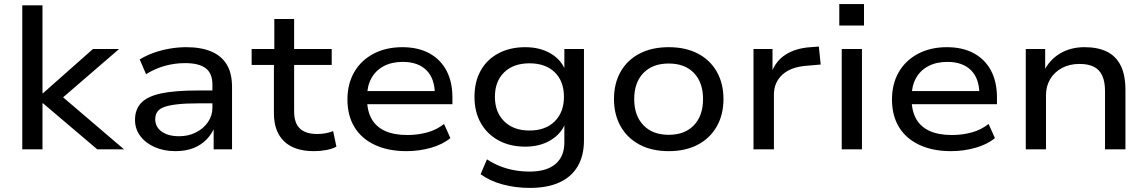

<svg xmlns="http://www.w3.org/2000/svg" viewBox="-20 -731 5617 940"><path d="M89 0V-705H188V-275H191L435 -491H563L264 -233L265 -275L587 0H456L191 -225H188V0Z M839 9Q782 9 737 -11Q692 -31 666.5 -65.5Q641 -100 641 -144Q641 -195 671 -227Q701 -259 768 -273.5Q835 -288 947 -288H1035V-225H950Q890 -225 849.5 -220.5Q809 -216 785 -207.5Q761 -199 750.5 -184Q740 -169 740 -148Q740 -109 772 -86.5Q804 -64 857 -64Q902 -64 939 -82.5Q976 -101 998 -133Q1020 -165 1020 -204V-316Q1020 -372 987 -397Q954 -422 886 -422Q836 -422 788.5 -409Q741 -396 695 -368L664 -440Q695 -459 732.5 -472.5Q770 -486 811 -493Q852 -500 892 -500Q964 -500 1014 -479Q1064 -458 1090 -415.5Q1116 -373 1116 -305V0H1026V-110H1031Q1018 -76 991.5 -48.5Q965 -21 927 -6Q889 9 839 9Z M1517 9Q1421 9 1371 -39Q1321 -87 1321 -177V-413H1212V-491H1323V-638H1420V-491H1604V-413H1420V-185Q1420 -129 1448 -102Q1476 -75 1533 -75Q1554 -75 1573.5 -78.5Q1593 -82 1611 -89L1627 -13Q1607 -2 1577.5 3.5Q1548 9 1517 9Z M1970 9Q1881 9 1815.5 -21.5Q1750 -52 1715.5 -108.5Q1681 -165 1681 -244Q1681 -320 1714 -377.5Q1747 -435 1808 -467.5Q1869 -500 1950 -500Q2027 -500 2082 -470Q2137 -440 2166 -385Q2195 -330 2195 -253V-221H1756V-285H2129L2109 -268Q2109 -346 2068 -387Q2027 -428 1952 -428Q1898 -428 1858.5 -407Q1819 -386 1798 -347.5Q1777 -309 1777 -256V-247Q1777 -189 1799 -149.5Q1821 -110 1865 -90Q1909 -70 1974 -70Q2025 -70 2071 -82.5Q2117 -95 2154 -124L2185 -55Q2148 -24 2090 -7.5Q2032 9 1970 9Z M2574 189Q2504 189 2441 172Q2378 155 2333 122L2364 49Q2394 69 2428 82.5Q2462 96 2498.5 102.5Q2535 109 2573 109Q2656 109 2699.5 72Q2743 35 2743 -34V-129H2748Q2729 -77 2676.5 -45Q2624 -13 2552 -13Q2477 -13 2421 -43.5Q2365 -74 2334 -128.5Q2303 -183 2303 -257Q2303 -331 2333.5 -385.5Q2364 -440 2420.5 -470Q2477 -500 2552 -500Q2624 -500 2677 -468.5Q2730 -437 2749 -383H2743V-491H2839V-44Q2839 31 2808.5 83Q2778 135 2719 162Q2660 189 2574 189ZM2572 -92Q2651 -92 2696 -137Q2741 -182 2741 -257Q2741 -333 2696 -377Q2651 -421 2572 -421Q2494 -421 2448.5 -377Q2403 -333 2403 -257Q2403 -182 2448.5 -137Q2494 -92 2572 -92Z M3254 9Q3171 9 3111 -23Q3051 -55 3018.5 -112.5Q2986 -170 2986 -246Q2986 -323 3018.5 -380Q3051 -437 3111 -468.5Q3171 -500 3254 -500Q3337 -500 3397 -468.5Q3457 -437 3489.5 -379.5Q3522 -322 3522 -246Q3522 -170 3489.5 -112.5Q3457 -55 3397 -23Q3337 9 3254 9ZM3254 -71Q3333 -71 3377.5 -118Q3422 -165 3422 -246Q3422 -327 3377.5 -373.5Q3333 -420 3254 -420Q3175 -420 3130 -373.5Q3085 -327 3085 -246Q3085 -165 3130 -118Q3175 -71 3254 -71Z M3669 0V-491H3762V-373H3756Q3777 -432 3826 -463.5Q3875 -495 3948 -500L3989 -503L3998 -415L3928 -409Q3851 -403 3810 -365Q3769 -327 3769 -268V0Z M4089 -606V-711H4210V-606ZM4101 0V-491H4200V0Z M4636 9Q4547 9 4481.5 -21.5Q4416 -52 4381.5 -108.5Q4347 -165 4347 -244Q4347 -320 4380 -377.5Q4413 -435 4474 -467.5Q4535 -500 4616 -500Q4693 -500 4748 -470Q4803 -440 4832 -385Q4861 -330 4861 -253V-221H4422V-285H4795L4775 -268Q4775 -346 4734 -387Q4693 -428 4618 -428Q4564 -428 4524.5 -407Q4485 -386 4464 -347.5Q4443 -309 4443 -256V-247Q4443 -189 4465 -149.5Q4487 -110 4531 -90Q4575 -70 4640 -70Q4691 -70 4737 -82.5Q4783 -95 4820 -124L4851 -55Q4814 -24 4756 -7.5Q4698 9 4636 9Z M5002 0V-491H5097V-383H5091Q5118 -438 5169.5 -469Q5221 -500 5290 -500Q5354 -500 5398.5 -478.5Q5443 -457 5466.5 -410.5Q5490 -364 5490 -290V0H5390V-285Q5390 -331 5376.5 -360.5Q5363 -390 5335.5 -404Q5308 -418 5265 -418Q5216 -418 5179 -398Q5142 -378 5121.5 -343.5Q5101 -309 5101 -265V0Z"/></svg>

Font: Nunito Sans 10pt SemiExpanded Medium
Style: Regular
Weight: 500
Width: 6
Designer: Vernon Adams
Foundry: Vernon Adams
Version: Version 3.101;gftools[0.9.27]